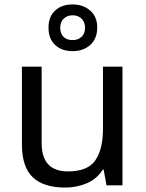

<svg xmlns="http://www.w3.org/2000/svg" viewBox="-20 -837 658 867"><path d="M533 -536V0H461L448 -71H444Q418 -29 372 -9.5Q326 10 274 10Q177 10 128 -36.5Q79 -83 79 -185V-536H168V-191Q168 -63 287 -63Q376 -63 410.5 -113Q445 -163 445 -257V-536ZM308 -606Q259 -606 229 -634Q199 -662 199 -712Q199 -762 229 -789.5Q259 -817 308 -817Q355 -817 387 -789.5Q419 -762 419 -713Q419 -662 387.5 -634Q356 -606 308 -606ZM308 -656Q333 -656 348.5 -671Q364 -686 364 -712Q364 -738 348 -753Q332 -768 308 -768Q284 -768 268 -753Q252 -738 252 -712Q252 -686 266.5 -671Q281 -656 308 -656Z"/></svg>

Font: Noto Serif Ottoman Siyaq
Style: Regular
Weight: 400
Designer: Sérgio Martins
Version: Version 1.005; ttfautohint (v1.8.4.7-5d5b)